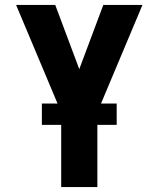

<svg xmlns="http://www.w3.org/2000/svg" viewBox="-20 -540 640 775"><path d="M227 215V-87L45 -520H203L300 -261L397 -520H555L373 -87V215ZM149 -36V-122H451V-36Z"/></svg>

Font: Iosevka Aile Heavy
Style: Regular
Weight: 900
Designer: Belleve Invis
Foundry: Belleve Invis
Version: Version 31.1.0; ttfautohint (v1.8.4)